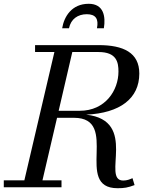

<svg xmlns="http://www.w3.org/2000/svg" viewBox="-60 -988 794 1013"><path d="M451.5 -839H488C498 -900 488 -968 408 -968C318 -968 278 -900 268 -839H304C314 -888 351 -913 398 -913C445 -913 461.5 -888 451.5 -839ZM-40 -36.5V0H264.5V-36.5H164L241 -366.5H330C576 -366.5 327 5 560 5C596 5 614 2 650 -11.5L639 -48C625.5 -42 611 -35.5 590 -35.5C472.5 -35.5 672.5 -353 394.5 -383C574 -391.5 675 -468.5 675 -600C675 -710.5 591 -750 460 -750H125V-713.5H227L68.5 -36.5ZM460 -713.5C555.5 -713.5 565 -659.5 565 -610.5C565 -511.5 496 -403.5 360.5 -403.5H249.5L321.5 -713.5Z"/></svg>

Font: Bodoni* 06pt
Style: Italic
Weight: 400
Italic angle: -13°
Version: Version 2.3